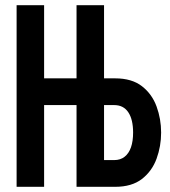

<svg xmlns="http://www.w3.org/2000/svg" viewBox="-20 -720 656 740"><path d="M44 0V-700H150V-418H275V-700H381V-418H424Q488 -418 527 -387.8Q566 -357.5 583.5 -309.5Q601 -261.5 601 -209Q601 -156.5 583.5 -108.5Q566 -60.5 527 -30.2Q488 0 424 0H275V-315H150V0ZM381 -103H420Q444 -103 460.2 -115.8Q476.5 -128.5 484.8 -152.2Q493 -176 493 -209Q493 -259.5 474.5 -287.2Q456 -315 420 -315H381Z"/></svg>

Font: Overpass Mono Light
Style: Regular
Weight: 300
Monospace: yes
Designer: Delve Withrington, Dave Bailey
Foundry: Delve Fonts LLC
Version: Version 4.000